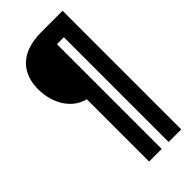

<svg xmlns="http://www.w3.org/2000/svg" viewBox="-233 -719 841 841"><g transform="rotate(-45 187.5 -298.5)"><path d="M149 69H227V-580H270V69H348V-666H217C77 -666 29 -587 29 -499C29 -406 79 -333 149 -317Z"/></g></svg>

Font: Inconsolata Condensed
Style: Bold
Weight: 700
Width: 3
Monospace: yes
Designer: Raph Levien, Cyreal, Brenton Simpson
Foundry: Raph Levien, Cyreal, Google
Version: Version 3.100